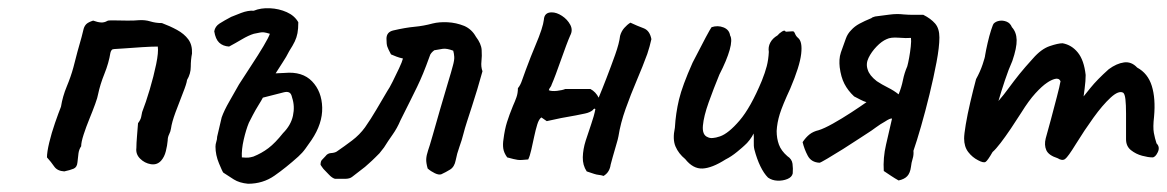

<svg xmlns="http://www.w3.org/2000/svg" viewBox="-20 -433 2832 466"><path d="M136 -17Q119 -18 111.5 -29Q104 -40 94 -51Q94 -64 99.5 -87Q105 -110 113.5 -134.5Q122 -159 128 -174Q132 -199 142 -223Q152 -247 158 -269Q163 -289 168 -307.5Q173 -326 178 -343Q181 -356 183 -363Q185 -370 189.5 -374.5Q194 -379 206 -383Q217 -379 225 -378.5Q233 -378 240 -382Q242 -384 257 -383.5Q272 -383 290 -383Q308 -383 317 -384Q332 -385 345 -381Q358 -377 373 -377Q392 -370 409.5 -360.5Q427 -351 437 -337.5Q447 -324 446 -303Q443 -288 443 -271Q443 -254 434 -239Q433 -230 424 -207.5Q415 -185 406 -160.5Q397 -136 395 -121Q394 -114 390.5 -107Q387 -100 387 -92Q386 -80 382.5 -66Q379 -52 371 -43Q361 -32 346 -34.5Q331 -37 320 -48Q309 -59 311 -74Q311 -85 312.5 -102.5Q314 -120 315 -134Q321 -142 322.5 -148.5Q324 -155 325 -161Q334 -184 343.5 -216Q353 -248 359 -277Q365 -306 363 -320Q348 -320 324.5 -318.5Q301 -317 281.5 -315.5Q262 -314 258 -314Q253 -314 251 -311.5Q249 -309 248 -305Q244 -280 233.5 -254Q223 -228 218 -204Q217 -197 211 -180.5Q205 -164 197 -144.5Q189 -125 183 -106.5Q177 -88 177 -78Q172 -71 170.5 -61Q169 -51 168 -39Q167 -27 158.5 -23.5Q150 -20 136 -17Z M582 13Q561 11 547.5 2.5Q534 -6 522 -14Q520 -16 511.5 -36.5Q503 -57 503 -77Q503 -83 505 -89Q507 -95 507 -101L518 -148Q524 -165 537 -187.5Q550 -210 560 -228Q574 -250 590.5 -275Q607 -300 619.5 -321Q632 -342 635 -351Q625 -354 620.5 -354.5Q616 -355 611 -354Q606 -353 596 -351Q583 -347 567 -337.5Q551 -328 536 -320Q521 -321 512 -329.5Q503 -338 500 -357Q502 -369 513 -376Q524 -383 541 -392Q548 -395 565 -401.5Q582 -408 596 -407Q613 -414 635 -413Q657 -412 676 -403.5Q695 -395 704 -379Q704 -363 702 -352.5Q700 -342 695.5 -332.5Q691 -323 682 -309Q675 -295 666 -281.5Q657 -268 649 -255L671 -256Q714 -260 737.5 -235.5Q761 -211 762 -172Q763 -133 736 -93Q729 -83 721.5 -72.5Q714 -62 704 -53Q674 -26 646 -6.5Q618 13 582 13ZM595 -53Q615 -61 631.5 -73.5Q648 -86 667 -110Q686 -129 691 -152Q696 -175 689 -196Q687 -206 682 -208.5Q677 -211 669 -209L618 -196Q615 -190 607.5 -178Q600 -166 593.5 -153.5Q587 -141 584 -135Q577 -118 571.5 -94Q566 -70 567 -51Q578 -50 583 -50.5Q588 -51 595 -53Z M793 1Q786 -1 778.5 -9Q771 -17 765 -23Q763 -26 761 -28.5Q759 -31 758 -33Q758 -41 761 -44.5Q764 -48 770 -54Q775 -61 783.5 -61.5Q792 -62 797 -65Q816 -78 834.5 -92Q853 -106 866 -124Q880 -144 893.5 -167Q907 -190 920 -212Q925 -219 933 -235Q941 -251 948.5 -267Q956 -283 958 -291Q949 -293 942.5 -295.5Q936 -298 929 -301Q922 -314 920 -320Q918 -326 918 -339Q918 -355 934 -359Q964 -366 986 -368Q1008 -370 1030 -376Q1046 -380 1066.5 -379Q1087 -378 1107 -370Q1116 -366 1123 -359.5Q1130 -353 1135 -344Q1148 -327 1149 -312Q1150 -297 1148.5 -284Q1147 -271 1151 -260Q1145 -238 1138.5 -216.5Q1132 -195 1125.5 -175Q1119 -155 1113.5 -138Q1108 -121 1105 -109Q1101 -93 1095 -76.5Q1089 -60 1086 -44Q1083 -28 1072.5 -21.5Q1062 -15 1051 -10Q1045 -8 1035.5 -12.5Q1026 -17 1018 -24Q1014 -38 1014.5 -47Q1015 -56 1019 -68Q1022 -76 1030 -104Q1038 -132 1048 -167Q1058 -202 1067 -231.5Q1076 -261 1079 -273Q1083 -287 1082.5 -295Q1082 -303 1080 -310Q1064 -316 1054.5 -314.5Q1045 -313 1034 -311Q1030 -308 1027 -304.5Q1024 -301 1023 -297Q1014 -272 1007 -255Q1000 -238 992.5 -222.5Q985 -207 975.5 -188Q966 -169 952 -141Q944 -122 933 -106.5Q922 -91 912 -75L901 -61Q899 -59 891 -51Q883 -43 875 -36Q867 -29 866 -28L835 -4Q829 1 817.5 1Q806 1 793 1Z M1445 -6Q1439 -8 1433.5 -8.5Q1428 -9 1422 -11Q1416 -13 1404 -17Q1394 -32 1394.5 -51.5Q1395 -71 1401.5 -91.5Q1408 -112 1415 -132Q1422 -152 1425 -168Q1424 -170 1422 -169Q1420 -168 1419 -166Q1412 -160 1400 -157.5Q1388 -155 1378 -153Q1360 -150 1342 -146.5Q1324 -143 1307 -139Q1304 -141 1300.5 -143.5Q1297 -146 1294 -148Q1288 -144 1284 -131Q1280 -118 1276.5 -101.5Q1273 -85 1269.5 -69.5Q1266 -54 1262 -46Q1244 -44 1236.5 -45Q1229 -46 1211 -51Q1203 -62 1201.5 -72.5Q1200 -83 1202 -95Q1205 -119 1210.5 -136.5Q1216 -154 1225 -176Q1230 -187 1233.5 -197Q1237 -207 1237 -219Q1243 -226 1247 -238Q1251 -250 1256 -263Q1269 -298 1279 -321.5Q1289 -345 1294 -360.5Q1299 -376 1300 -385Q1301 -403 1319 -403Q1331 -403 1344 -394.5Q1357 -386 1364 -373Q1371 -360 1364 -347Q1360 -338 1354 -322Q1348 -306 1341.5 -287.5Q1335 -269 1329 -253Q1323 -237 1319 -228Q1318 -224 1315.5 -221Q1313 -218 1312 -214Q1319 -211 1332 -212.5Q1345 -214 1352 -217Q1365 -217 1381 -217Q1397 -217 1413 -217Q1426 -210 1433 -196Q1441 -215 1452 -243.5Q1463 -272 1473 -300Q1483 -328 1485 -346Q1488 -357 1495 -365Q1502 -373 1510 -378Q1527 -370 1542 -364.5Q1557 -359 1561 -338Q1559 -329 1556.5 -320Q1554 -311 1551 -302Q1540 -272 1525.5 -238Q1511 -204 1498.5 -169Q1486 -134 1481 -102Q1480 -96 1475.5 -81Q1471 -66 1467 -51.5Q1463 -37 1462 -33Q1461 -25 1457 -18Q1453 -11 1445 -6Z M1844 -2Q1834 -12 1825.5 -29.5Q1817 -47 1811 -70Q1809 -78 1809.5 -90.5Q1810 -103 1809 -109Q1806 -102 1799.5 -93.5Q1793 -85 1787 -80Q1783 -76 1769 -64.5Q1755 -53 1741 -46Q1708 -25 1685 -24Q1662 -23 1643 -47Q1627 -60 1619.5 -77.5Q1612 -95 1618 -123Q1620 -158 1628 -191.5Q1636 -225 1661 -281Q1682 -322 1693 -342.5Q1704 -363 1707 -367Q1722 -372 1736 -366.5Q1750 -361 1752 -347Q1758 -337 1751 -312Q1744 -287 1726 -252Q1712 -218 1700 -184.5Q1688 -151 1686 -128Q1684 -105 1698 -100Q1707 -95 1727.5 -102Q1748 -109 1775 -140.5Q1802 -172 1829 -237Q1837 -257 1841 -272.5Q1845 -288 1846 -307Q1844 -319 1849.5 -329.5Q1855 -340 1867 -347Q1871 -352 1878 -356.5Q1885 -361 1887 -356L1903 -357Q1907 -358 1909.5 -351.5Q1912 -345 1917 -341Q1928 -332 1924.5 -302Q1921 -272 1898 -218Q1879 -177 1872.5 -156Q1866 -135 1865 -115Q1865 -97 1870.5 -82Q1876 -67 1891 -54Q1902 -47 1903.5 -35.5Q1905 -24 1904 -12Q1902 -3 1891 1.5Q1880 6 1867 5.5Q1854 5 1844 -2Z M2191 -341Q2192 -334 2190.5 -320Q2189 -306 2186.5 -292.5Q2184 -279 2182 -272Q2175 -256 2171.5 -238.5Q2168 -221 2161 -204Q2150 -213 2135 -220.5Q2120 -228 2108 -236Q2099 -243 2093.5 -250Q2088 -257 2086 -264Q2081 -278 2088 -292.5Q2095 -307 2107.5 -320Q2120 -333 2132 -338Q2142 -343 2161 -341.5Q2180 -340 2191 -341ZM2161 5Q2175 2 2182 -5.5Q2189 -13 2191 -28Q2192 -38 2195 -47.5Q2198 -57 2197 -67Q2205 -90 2215.5 -126.5Q2226 -163 2236 -204Q2246 -245 2253 -282Q2260 -319 2260 -342Q2260 -364 2249.5 -376Q2239 -388 2221 -397Q2209 -397 2197 -397Q2185 -397 2173 -398Q2157 -400 2138.5 -397.5Q2120 -395 2104 -393Q2102 -392 2099.5 -391.5Q2097 -391 2095 -389Q2078 -382 2066 -375.5Q2054 -369 2046 -360Q2037 -351 2033 -339.5Q2029 -328 2021 -306Q2018 -297 2017.5 -288Q2017 -279 2018 -270Q2021 -246 2029.5 -229.5Q2038 -213 2053 -199Q2061 -195 2068.5 -191Q2076 -187 2083 -185Q2069 -175 2046 -160Q2023 -145 2001.5 -133Q1980 -121 1967 -117Q1954 -114 1945 -107Q1936 -100 1928 -88Q1932 -71 1940.5 -55Q1949 -39 1969 -38Q1971 -38 1988 -48Q2005 -58 2026.5 -71.5Q2048 -85 2066 -97Q2084 -109 2089 -112Q2094 -115 2105.5 -123.5Q2117 -132 2128 -138Q2134 -142 2138.5 -144Q2143 -146 2145 -145Q2138 -114 2130.5 -82Q2123 -50 2125 -18Q2134 -12 2143 -6Q2152 0 2161 5Z M2354 -44Q2340 -51 2330 -64Q2320 -77 2320 -97Q2320 -107 2324 -131Q2328 -155 2335 -185Q2342 -215 2349 -241Q2359 -259 2365 -277Q2371 -295 2371 -299Q2373 -311 2377 -328.5Q2381 -346 2385.5 -360Q2390 -374 2392 -376Q2397 -381 2405.5 -382.5Q2414 -384 2423 -380.5Q2432 -377 2436 -367Q2447 -355 2447.5 -336Q2448 -317 2437 -285Q2428 -265 2419 -238Q2410 -211 2403.5 -188.5Q2397 -166 2396 -158L2371 -154Q2388 -170 2403 -187.5Q2418 -205 2425 -215Q2442 -238 2454.5 -253.5Q2467 -269 2487 -291Q2507 -314 2527.5 -321Q2548 -328 2559 -328Q2581 -324 2596 -305.5Q2611 -287 2615 -251Q2615 -237 2612.5 -218Q2610 -199 2610 -199Q2610 -199 2626.5 -219.5Q2643 -240 2671 -265Q2690 -279 2708 -281.5Q2726 -284 2740 -269Q2766 -255 2775.5 -224.5Q2785 -194 2781 -150Q2778 -124 2780.5 -110.5Q2783 -97 2787 -85Q2796 -76 2790 -63.5Q2784 -51 2777 -51Q2767 -51 2752 -55Q2737 -59 2725 -68.5Q2713 -78 2713 -95V-157Q2713 -179 2711.5 -192Q2710 -205 2706 -208Q2695 -214 2675.5 -196Q2656 -178 2634 -147.5Q2612 -117 2591 -83Q2572 -52 2565 -47Q2558 -42 2547 -49Q2525 -56 2519.5 -68.5Q2514 -81 2518 -97Q2523 -114 2530.5 -142.5Q2538 -171 2545 -197.5Q2552 -224 2554 -236Q2550 -244 2540.5 -241.5Q2531 -239 2521 -232Q2509 -224 2493 -206.5Q2477 -189 2459 -160Q2447 -141 2433.5 -121Q2420 -101 2408.5 -86Q2397 -71 2389 -64Q2377 -43 2372 -40Q2367 -37 2354 -44Z"/></svg>

Font: Caveat Medium
Style: Regular
Weight: 500
Designer: Pablo Impallari
Foundry: Pablo Impallari
Version: Version 2.000